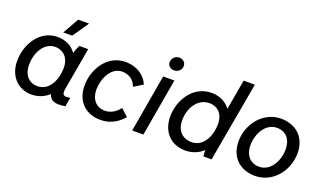

<svg xmlns="http://www.w3.org/2000/svg" viewBox="-73 -1173 2737 1627"><g transform="rotate(20 1295.5 -359.0)"><path d="M498 6C520 6 540 5 560 1L574 -81C562 -78 552 -77 539 -77C509 -77 500 -94 510 -146L576 -520H496C484 -497 474 -471 467 -446C432 -498 373 -529 299 -529C140 -529 44 -375 44 -220C44 -86 132 6 253 6C315 6 369 -17 410 -55C420 -16 448 6 498 6ZM311 -443C353 -443 436 -416 436 -298C436 -199 387 -78 279 -78C199 -78 150 -135 150 -226C150 -326 202 -443 311 -443ZM409 -581 509 -726H411L329 -581Z M877 8C957 8 1026 -26 1082 -91L1017 -150C985 -109 943 -78 885 -78C807 -78 758 -136 758 -222C758 -314 809 -440 913 -440C979 -440 1022 -404 1042 -350L1122 -400C1085 -483 1006 -527 913 -527C752 -527 652 -374 652 -220C652 -82 740 8 877 8Z M1162 0H1263L1353 -520H1252ZM1320 -600C1355 -600 1386 -625 1386 -663C1386 -693 1362 -717 1327 -717C1293 -717 1262 -690 1262 -653C1262 -622 1286 -600 1320 -600Z M1803 0H1878L2006 -720H1905L1857 -448C1821 -499 1762 -530 1687 -530C1524 -530 1424 -375 1424 -222C1424 -86 1509 6 1641 6C1705 6 1759 -17 1801 -56C1801 -33 1802 -11 1803 0ZM1701 -442C1745 -442 1827 -416 1827 -298C1827 -199 1778 -79 1668 -79C1583 -79 1530 -135 1530 -227C1530 -327 1586 -442 1701 -442Z M2271 6C2430 6 2545 -140 2545 -297C2545 -444 2447 -526 2315 -526C2156 -526 2040 -381 2040 -223C2040 -77 2137 6 2271 6ZM2276 -79C2196 -79 2146 -137 2146 -227C2146 -326 2204 -441 2309 -441C2390 -441 2439 -383 2439 -293C2439 -194 2381 -79 2276 -79Z"/></g></svg>

Font: Fixel Text 20240404 Medium
Style: Italic
Weight: 500
Width: 4
Italic angle: -10°
Designer: AlfaBravo + MacPaw
Foundry: Kyrylo Tkachov, Marchela Mozhyna, Serhii Makarenko, Maria Weinstein, Zakhar Kryvoshyya
Version: Version 1.211;Glyphs 3.2 (3225)